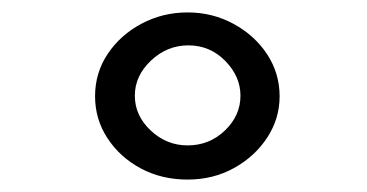

<svg xmlns="http://www.w3.org/2000/svg" viewBox="-20 -659 590 309"><path d="M282 -370Q240 -370 206.5 -388Q173 -406 153 -436.5Q133 -467 133 -504Q133 -542 153.5 -572.5Q174 -603 208 -621Q242 -639 282 -639Q322 -639 356 -620.5Q390 -602 410 -571.5Q430 -541 430 -504Q430 -468 410 -437.5Q390 -407 356.5 -388.5Q323 -370 282 -370ZM282 -425Q317 -425 342 -449Q367 -473 367 -505Q367 -536 342.5 -561Q318 -586 283 -586Q249 -586 223 -561.5Q197 -537 197 -505Q197 -473 222.5 -449Q248 -425 282 -425Z"/></svg>

Font: Inconsolata SemiExpanded
Style: Regular
Weight: 400
Width: 6
Monospace: yes
Designer: Raph Levien, Cyreal, Brenton Simpson
Foundry: Raph Levien, Cyreal, Google
Version: Version 3.000; ttfautohint (v1.8.2.53-6de2)